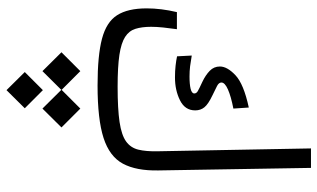

<svg xmlns="http://www.w3.org/2000/svg" viewBox="-224 -510 1033 626"><g transform="rotate(90 293.0 -196.5)"><path d="M257.8 2.4Q160.6 2.4 106 -12Q51.3 -26.4 29.1 -61.3Q6.8 -96.2 6.8 -157.7Q6.8 -204.6 19 -256.3H74.7Q71.3 -232.4 69.1 -211.2Q66.9 -189.9 66.9 -172.4Q66.9 -142.1 73.5 -121.1Q80.1 -100.1 99.9 -87.4Q119.6 -74.7 158.4 -68.8Q197.3 -63 262.2 -63Q334.5 -63 377.2 -69.3Q419.9 -75.7 440.7 -90.6Q461.4 -105.5 467.5 -130.9Q473.6 -156.2 472.7 -194.3L463.4 -693.4H526.9L535.2 -195.8Q536.6 -124 513.2 -80.3Q489.7 -36.6 429.2 -17.1Q368.7 2.4 257.8 2.4ZM231.9 -250Q210.4 -250 193.4 -252Q176.3 -253.9 163.1 -256.8L160.6 -304.7Q179.7 -301.3 195.6 -299.3Q211.4 -297.4 229 -297.4Q253.9 -297.4 269 -301Q284.2 -304.7 284.2 -313Q284.2 -319.8 276.9 -324.2Q269.5 -328.6 246.1 -339.4Q224.6 -349.6 210.4 -363.3Q196.3 -377 196.3 -396.5Q196.3 -420.4 224.9 -447.3Q253.4 -474.1 330.1 -490.7L333.5 -440.4Q293.5 -432.6 271 -422.6Q248.5 -412.6 248.5 -401.4Q248.5 -393.1 259.8 -387.2Q271 -381.3 290.5 -372.1Q319.3 -358.4 329.3 -345.9Q339.4 -333.5 339.4 -315.9Q339.4 -282.7 306.6 -266.4Q273.9 -250 231.9 -250ZM333.5 58.6 395 120.1 333.5 182.1 272.5 120.6 211.4 182.1 149.9 120.1 211.4 58.6 272.5 119.6ZM273.4 180.7 332.5 239.7 273.4 299.3 214.4 239.7Z"/></g></svg>

Font: CaskaydiaCove NFP Light
Style: Regular
Weight: 300
Designer: Aaron Bell
Foundry: Saja Typeworks
Version: Version 2111.001; VTT 6.35;Nerd Fonts 3.1.1